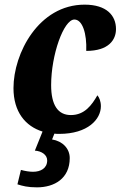

<svg xmlns="http://www.w3.org/2000/svg" viewBox="-20 -566 519 826"><path d="M235 10C358 10 414 -53 414 -109C414 -130 407 -147 399 -156C375 -114 344 -71 285 -71C229 -71 200 -114 200 -200C200 -330 254 -482 300 -482C335 -482 354 -421 351 -347C448 -347 479 -395 479 -441C479 -499 439 -546 344 -546C146 -546 38 -336 38 -187C38 -85 89 -23 163 0L130 82C159 84 183 100 183 124C183 158 155 173 122 173C107 173 88 170 70 165L55 227C77 234 99 240 139 240C214 240 280 202 280 114C280 73 249 41 204 34L214 9C221 10 228 10 235 10Z"/></svg>

Font: Noto Serif ExtraCondensed Black
Style: Italic
Weight: 900
Width: 2
Italic angle: -12°
Designer: Monotype Design Team
Foundry: Monotype Imaging Inc.
Version: Version 2.014